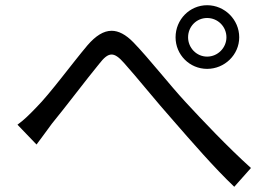

<svg xmlns="http://www.w3.org/2000/svg" viewBox="-20 -734 1040 736"><path d="M653 -591C653 -524 707 -470 774 -470C841 -470 897 -524 897 -591C897 -659 841 -714 774 -714C707 -714 653 -659 653 -591ZM701 -591C701 -632 733 -665 774 -665C815 -665 848 -632 848 -591C848 -551 815 -517 774 -517C733 -517 701 -551 701 -591ZM47 -256 120 -180C136 -201 159 -233 179 -260C230 -322 313 -432 360 -489C378 -512 392 -525 408 -525C421 -525 436 -515 456 -492C502 -441 579 -345 644 -272C712 -194 802 -90 878 -18L942 -90C852 -171 753 -276 692 -342C629 -410 552 -509 492 -571C462 -602 434 -616 408 -616C377 -616 347 -597 315 -560C256 -490 172 -375 119 -322C92 -294 72 -274 47 -256Z"/></svg>

Font: DAIFUKU Sans JP
Style: Regular
Weight: 400
Designer: Original font ‘Source Han Sans JP’ : Ryoko NISHIZUKA  (kana, bopomofo & ideographs); Paul D. Hunt (Latin, Greek & Cyrill
Foundry: Daifuku
Version: Version 1.001